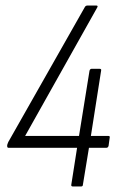

<svg xmlns="http://www.w3.org/2000/svg" viewBox="-20 -675 437 695"><path d="M244 0Q237 0 238 -6L259 -140H11Q6 -140 6 -146V-150Q7 -153 8 -156Q9 -159 10 -161L288 -651Q291 -655 296 -655H328Q336 -655 332 -648L71 -183H266L304 -419Q306 -426 312 -426H340Q348 -426 346 -419L309 -183H372Q379 -183 377 -176L373 -147Q371 -140 365 -140H302L280 -6Q280 0 273 0Z"/></svg>

Font: Sofia Sans Condensed Light
Style: Italic
Weight: 300
Italic angle: -9°
Version: Version 4.100